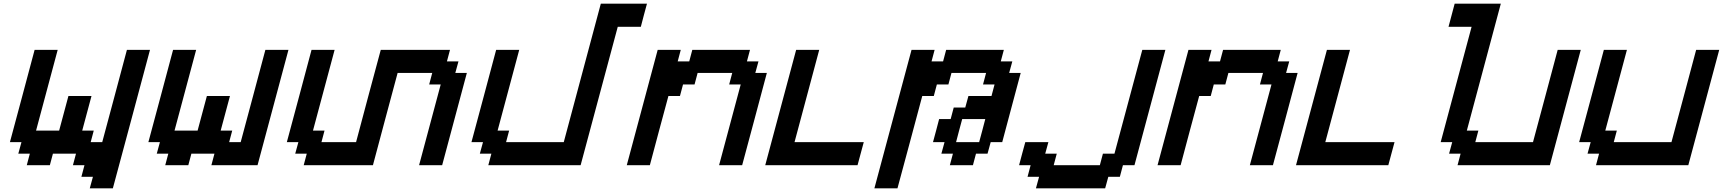

<svg xmlns="http://www.w3.org/2000/svg" viewBox="-20 -895 9332 1040"><path d="M466.3 125H591.3Q625 0 692.1 -250Q759.3 -500 792.5 -625H667.5Q645.5 -542 600.8 -375.2Q556.2 -208.5 533.7 -125H471.2L487.8 -187.5H425.3L475.6 -375H350.6L300.3 -187.5H175.3L292.5 -625H167.5Q145.5 -542 100.8 -375Q56.2 -208 33.7 -125H96.2L79.1 -62.5H141.6L125 0H250L266.6 -62.5H391.6L375 0H437.5L420.9 62.5H483.4Z M1125 0H1375Q1402.8 -104 1458.7 -312.3Q1514.6 -520.5 1542.5 -625H1417.5Q1395.5 -542 1350.8 -375.2Q1306.2 -208.5 1283.7 -125H1221.2L1237.8 -187.5H1175.3L1225.6 -375H1100.6L1050.3 -187.5H925.3L1042.5 -625H917.5Q895.5 -542 850.8 -375Q806.2 -208 783.7 -125H846.2L829.1 -62.5H891.6L875 0H1000L1016.6 -62.5H1141.6Z M2250 0H2375Q2397 -83 2441.9 -250Q2486.8 -417 2508.8 -500H2446.3L2463.4 -562.5H2400.9L2417.5 -625H2042.5Q2020 -542 1975.3 -375.2Q1930.7 -208.5 1908.7 -125H1721.2L1737.8 -187.5H1675.3L1792.5 -625H1667.5Q1645.5 -542 1600.8 -375Q1556.2 -208 1533.7 -125H1596.2L1579.1 -62.5H1641.6L1625 0H2000Q2022 -83 2066.7 -250Q2111.3 -417 2133.8 -500H2321.3L2304.7 -437.5H2367.2Z M2625 0H3125L3326.2 -750H3451.2Q3456.5 -770.5 3467.5 -812.5Q3478.5 -854.5 3484.4 -875H3234.4L3033.7 -125H2721.2L2737.8 -187.5H2675.3L2792.5 -625H2667.5Q2645.5 -542 2600.8 -375Q2556.2 -208 2533.7 -125H2596.2L2579.1 -62.5H2641.6Z M3875 0H4000Q4022.5 -83 4067.1 -250Q4111.8 -417 4133.8 -500H4071.3L4088.4 -562.5H4025.9L4042.5 -625H3730L3713.4 -562.5H3650.9L3667.5 -625H3542.5Q3514.6 -520.5 3458.7 -312.3Q3402.8 -104 3375 0H3500Q3516.6 -62.5 3550 -187.5Q3583.5 -312.5 3600.6 -375H3663.1L3679.7 -437.5H3742.2L3758.8 -500H3946.3L3929.7 -437.5H3992.2Z M4125 0H4625Q4630.9 -21 4641.8 -62.5Q4652.8 -104 4658.7 -125H4283.7Q4306.2 -208 4350.6 -375Q4395 -542 4417.5 -625H4292.5Q4264.6 -520.5 4208.7 -312.3Q4152.8 -104 4125 0Z M4716.3 125H4841.3Q4863.8 42 4908.7 -125Q4953.6 -292 4975.6 -375H5038.1L5054.7 -437.5H5117.2L5133.8 -500H5321.3L5304.7 -437.5H5367.2L5350.6 -375H5225.6L5208.5 -312.5H5146L5129.4 -250H5066.9Q5061.5 -229 5050.5 -187.3Q5039.6 -145.5 5033.7 -125H5096.2L5079.1 -62.5H5141.6L5125 0H5250L5266.6 -62.5H5329.1L5346.2 -125H5408.7Q5425.3 -187.5 5458.7 -312.5Q5492.2 -437.5 5508.8 -500H5446.3L5463.4 -562.5H5400.9L5417.5 -625H5105L5088.4 -562.5H5025.9L5042.5 -625H4917.5Q4883.8 -500 4816.9 -250Q4750 0 4716.3 125ZM5283.7 -125H5158.7Q5164.1 -145.5 5175 -187.3Q5186 -229 5191.9 -250H5316.9Q5311.5 -229 5300.5 -187.3Q5289.6 -145.5 5283.7 -125Z M5591.3 125H5966.3L5983.4 62.5H6045.9L6062.5 0H6125Q6152.8 -104 6208.7 -312.3Q6264.6 -520.5 6292.5 -625H6167.5L6016.6 -62.5H5954.1L5937.5 0H5687.5L5704.1 -62.5H5641.6L5658.7 -125H5533.7Q5527.8 -104 5516.6 -62.5Q5505.4 -21 5500 0H5562.5L5545.9 62.5H5608.4Z M6750 0H6875Q6897.5 -83 6942.1 -250Q6986.8 -417 7008.8 -500H6946.3L6963.4 -562.5H6900.9L6917.5 -625H6605L6588.4 -562.5H6525.9L6542.5 -625H6417.5Q6389.6 -520.5 6333.7 -312.3Q6277.8 -104 6250 0H6375Q6391.6 -62.5 6425 -187.5Q6458.5 -312.5 6475.6 -375H6538.1L6554.7 -437.5H6617.2L6633.8 -500H6821.3L6804.7 -437.5H6867.2Z M7000 0H7500Q7505.9 -21 7516.8 -62.5Q7527.8 -104 7533.7 -125H7158.7Q7181.2 -208 7225.6 -375Q7270 -542 7292.5 -625H7167.5Q7139.6 -520.5 7083.7 -312.3Q7027.8 -104 7000 0Z M7875 0H8375Q8402.8 -104 8458.7 -312.3Q8514.6 -520.5 8542.5 -625H8417.5Q8395.5 -542 8350.8 -375.2Q8306.2 -208.5 8283.7 -125H7971.2L7987.8 -187.5H7925.3L8109.4 -875H7859.4Q7854 -854 7842.8 -812.5Q7831.5 -771 7826.2 -750H7951.2Q7923.3 -646 7867.4 -437.5Q7811.5 -229 7783.7 -125H7846.2L7829.1 -62.5H7891.6Z M8625 0H9125Q9152.8 -104 9208.7 -312.3Q9264.6 -520.5 9292.5 -625H9167.5Q9145.5 -542 9100.8 -375.2Q9056.2 -208.5 9033.7 -125H8721.2L8737.8 -187.5H8675.3L8792.5 -625H8667.5Q8645.5 -542 8600.8 -375Q8556.2 -208 8533.7 -125H8596.2L8579.1 -62.5H8641.6Z"/></svg>

Font: Faithful 32x
Style: Oblique
Weight: 400
Foundry: Faithful Resource Pack
Version: Version 1.0; January 27, 2023